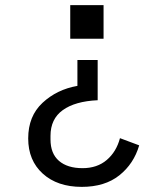

<svg xmlns="http://www.w3.org/2000/svg" viewBox="-20 -535 640 749"><path d="M384 -515V-384H254V-515ZM90 5Q90 -82 146 -134Q202 -186 282 -200V-301H361V-144Q273 -140 225 -105.5Q177 -71 177 -5V9Q177 64 210 92.5Q243 121 302 121Q359 121 396.5 89Q434 57 448 4L523 32Q502 104 445.5 149Q389 194 299 194Q204 194 147 142.5Q90 91 90 5Z"/></svg>

Font: iA Writer Duo S
Style: Regular
Weight: 400
Designer: Mike Abbink, Paul van der Laan, Pieter van Rosmalen, Oliver Reichenstein
Foundry: Bold Monday and Information Architects Inc.
Version: Version 2.000